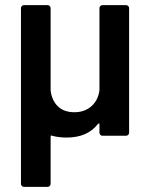

<svg xmlns="http://www.w3.org/2000/svg" viewBox="-20 -531 589 751"><path d="M369 -499Q369 -504 372.5 -507.5Q376 -511 381 -511H473Q478 -511 481.5 -507.5Q485 -504 485 -499V-12Q485 -7 481.5 -3.5Q478 0 473 0H381Q376 0 372.5 -3.5Q369 -7 369 -12V-44Q369 -47 368 -47.5Q367 -48 366 -48Q365 -48 363 -46Q322 7 241 7Q209 7 184 0Q183 -1 181 -1Q178 -1 178 4V188Q178 193 174.5 196.5Q171 200 166 200H74Q69 200 65.5 196.5Q62 193 62 188V-499Q62 -504 65.5 -507.5Q69 -511 74 -511H166Q171 -511 174.5 -507.5Q178 -504 178 -499V-177Q183 -137 207 -114.5Q231 -92 271 -92Q311 -92 337.5 -115.5Q364 -139 369 -178Z"/></svg>

Font: LinhAnh SemBd
Style: Regular
Weight: 600
Monospace: yes
Designer: Jeremy Tribby
Foundry: Tribby Type
Version: Version 1.408